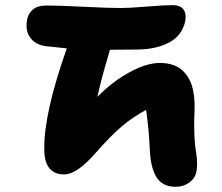

<svg xmlns="http://www.w3.org/2000/svg" viewBox="-20 -677 856 741"><path d="M657.2 43.9Q628.4 43.9 608.6 31.7Q588.9 19.5 578.1 -3.7Q567.4 -26.9 562.7 -54.4Q558.1 -82 557.1 -119.1Q554.2 -179.7 543.9 -252.9Q493.7 -226.1 451.4 -190.4Q409.2 -154.8 350.1 -87.9Q277.3 -3.9 228 -3.9Q151.9 -3.9 150.9 -99.1Q148.4 -237.8 237.8 -490.2Q192.9 -494.6 173.8 -497.1Q123 -499 99.4 -528.1Q75.7 -557.1 85 -603Q89.4 -625.5 107.4 -640.6Q125.5 -655.8 159.2 -655.8Q204.1 -655.8 302.2 -650.9Q400.4 -646 446.8 -646Q479 -646 546.4 -651.6Q613.8 -657.2 645 -657.2Q675.8 -657.2 688 -640.6Q700.2 -624 694.8 -595.2Q683.1 -539.6 632.3 -512.7Q581.5 -485.8 504.9 -485.8Q488.3 -485.8 455.1 -485.4Q421.9 -484.9 403.8 -484.9Q401.4 -473.1 399.9 -469.2Q368.2 -363.3 356 -303.2Q412.6 -361.3 479 -397.7Q545.4 -434.1 597.2 -434.1Q626 -434.1 648.7 -426Q671.4 -418 685.8 -403.6Q700.2 -389.2 709.7 -372.1Q719.2 -355 723.9 -334.2Q728.5 -313.5 730 -295.7Q731.4 -277.8 731 -258.8Q725.6 -150.9 737.8 -82Q743.7 -42 737.8 -13.2Q732.4 11.7 710.2 27.8Q688 43.9 657.2 43.9Z"/></svg>

Font: Shantell Sans Irregular Bouncy
Style: Italic
Weight: 800
Italic angle: -11.31°
Designer: Stephen Nixon, Anya Danilova, Shantell Martin
Foundry: Arrow Type
Version: Version 1.006;[9816181b4]